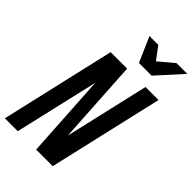

<svg xmlns="http://www.w3.org/2000/svg" viewBox="-282 -1044 1137 1137"><g transform="rotate(45 287.0 -475.0)"><path d="M-2 0 164 -720H302L334 -191L456 -720H565L399 0H260L228 -527L106 0ZM328 -793 259 -950H333L392 -871L486 -950H576L434 -793Z"/></g></svg>

Font: Instrument Sans Condensed SemiBold Italic
Style: Regular
Weight: 600
Width: 3
Italic angle: -13°
Designer: Rodrigo Fuenzalida
Foundry: fragTYPE
Version: Version 1.000; ttfautohint (v1.8.4.7-5d5b);gftools[0.9.28]